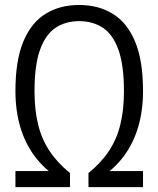

<svg xmlns="http://www.w3.org/2000/svg" viewBox="-20 -770 652 790"><path d="M43.5 0V-66H214.5L218 -39Q161 -75.5 122 -128.2Q83 -181 63.2 -248.2Q43.5 -315.5 43.5 -395.5Q43.5 -521 76 -599Q108.5 -677 167.5 -713.2Q226.5 -749.5 305.5 -749.5Q385 -749.5 444 -713.2Q503 -677 535.8 -599Q568.5 -521 568.5 -395.5Q568.5 -315.5 548.8 -248.2Q529 -181 490 -128.2Q451 -75.5 394 -39L397.5 -66H568.5V0H344V-58Q396 -100 428.2 -148.8Q460.5 -197.5 475.2 -257.8Q490 -318 490 -394.5Q490 -502.5 467.2 -565.5Q444.5 -628.5 403.2 -655.8Q362 -683 305.5 -683Q250 -683 208.8 -655.8Q167.5 -628.5 144.8 -565.5Q122 -502.5 122 -394.5Q122 -318 136.8 -257.8Q151.5 -197.5 183.8 -148.8Q216 -100 268 -58V0Z"/></svg>

Font: Encode Sans SC Condensed
Style: Regular
Weight: 400
Width: 3
Designer: Multiple Designers
Foundry: Impallari Type
Version: Version 3.002